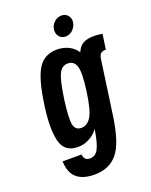

<svg xmlns="http://www.w3.org/2000/svg" viewBox="-166 -814 862 1093"><g transform="rotate(-20 264.5 -268.0)"><path d="M529.3 -548Q514.3 -550.7 501.9 -551.7Q489.6 -552.7 479 -552.7Q436.6 -552.7 412.5 -539.1Q388.4 -525.4 374.1 -492Q358 -519.7 325.4 -536.2Q292.7 -552.7 253.7 -552.7Q176.3 -552.7 137.9 -490.2Q99.6 -427.7 79.3 -276.9Q59.7 -140 78.9 -65Q98 10 178.7 10Q205.3 10 226.1 2.2Q246.9 -5.6 262.3 -15.9Q277.7 -26.3 287.5 -36.9Q297.3 -47.6 302.1 -54Q289.1 28 271.5 61.3Q253.9 94.6 221.4 94.6Q203 94.6 193.8 86Q184.6 77.4 182 56.9H67.4Q69.3 125 106.2 157.6Q143.1 190.1 214.4 190.1Q303.7 190.1 353.9 129.2Q404 68.3 426.4 -93.6L470.9 -409.1Q472.9 -426.1 476.9 -436.1Q481 -446.1 490 -451.1Q494.4 -454 500.6 -455.4Q506.9 -456.9 516.1 -456.3ZM197.1 -275.3Q212.6 -380.9 230.5 -419Q248.4 -457.1 285.9 -457.1Q321.7 -457.1 334.5 -419.9Q347.3 -382.6 332.1 -271.9Q317 -161.1 293.3 -123.4Q269.6 -85.6 233.7 -85.6Q197.3 -85.6 189.5 -123.6Q181.7 -161.7 197.1 -275.3ZM327.3 -605Q352.1 -605 370.9 -622.8Q389.7 -640.6 394.1 -666.4Q397.6 -691.3 383.2 -708.5Q368.9 -725.7 344.7 -725.7Q320.1 -725.7 300.9 -708.5Q281.6 -691.3 278.1 -666.4Q274.4 -640.6 288.9 -622.8Q303.4 -605 327.3 -605Z"/></g></svg>

Font: Secuela ExtLt
Style: Italic
Weight: 200
Italic angle: -8°
Designer: Fernando Haro
Foundry: deFharo
Version: Version 1.704